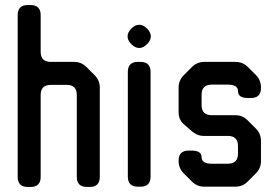

<svg xmlns="http://www.w3.org/2000/svg" viewBox="-20 -730 1103 760"><path d="M90 10H101Q141 10 141 -30V-354Q141 -394 181 -394H244Q284 -394 284 -354V-30Q284 10 324 10H335Q375 10 375 -30V-383Q375 -412 355 -432L322 -465Q302 -485 273 -485H181Q141 -485 141 -525V-670Q141 -710 101 -710H90Q50 -710 50 -670V-30Q50 10 90 10Z M500 -555Q515 -540 531 -540Q547 -540 562 -555Q577 -570 577 -586Q577 -602 562 -617Q547 -632 531 -632Q515 -632 500 -617Q485 -602 485 -586Q485 -570 500 -555ZM526 9H536Q576 9 576 -31V-445Q576 -485 536 -485H526Q486 -485 486 -445V-31Q486 9 526 9Z M740 -11Q760 9 789 9H911Q940 9 960 -11L993 -44Q1013 -64 1013 -93V-172Q1013 -201 993 -221L960 -254Q940 -274 911 -274H818Q778 -274 778 -314V-355Q778 -395 818 -395H882Q922 -395 922 -369Q922 -342 962 -342H973Q1013 -342 1013 -382V-384Q1013 -413 993 -433L961 -465Q941 -485 911 -485H789Q760 -485 740 -465L708 -433Q687 -412 687 -384V-286Q687 -255 709 -237L739 -211Q751 -201 762 -196.5Q773 -192 788 -192H882Q922 -192 922 -152V-122Q922 -82 882 -82H818Q778 -82 778 -108Q778 -134 738 -134H727Q687 -134 687 -94V-93Q687 -64 707 -44Z"/></svg>

Font: WD-XL Lubrifont TC
Style: Regular
Weight: 400
Designer: [WD-XL Lubrifont] Copyright 2020-2022 (c) NightFurySL2001, Skr-ZERO; [ZCOOL QingKe HuangYou] Copyright 2018-2022 (c) The
Version: Version 2.001;hotconv 1.1.1;makeotfexe 2.6.0